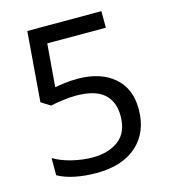

<svg xmlns="http://www.w3.org/2000/svg" viewBox="-108 -800 789 896"><g transform="rotate(-15 286.0 -352.0)"><path d="M275 -438Q385 -438 450 -383Q515 -328 515 -228Q515 -117 444.5 -53.5Q374 10 248 10Q193 10 144.5 0Q96 -10 63 -29V-112Q99 -90 150.5 -77.5Q202 -65 249 -65Q328 -65 376.5 -102.5Q425 -140 425 -219Q425 -289 382 -326.5Q339 -364 246 -364Q218 -364 182 -359Q146 -354 124 -349L80 -377L107 -714H465V-634H182L165 -427Q182 -430 211 -434Q240 -438 275 -438Z"/></g></svg>

Font: Noto Sans Palmyrene
Style: Regular
Weight: 400
Designer: Monotype Design Team
Foundry: Monotype Imaging Inc.
Version: Version 2.001; ttfautohint (v1.8.4.7-5d5b)